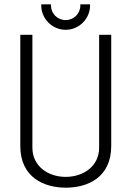

<svg xmlns="http://www.w3.org/2000/svg" viewBox="-20 -862 606 889"><path d="M439 -178C439 -94 368 -43 284 -43C201 -43 130 -94 130 -178V-701H74V-186C74 -39 186 7 285 7C384 7 495 -39 495 -186V-701H439ZM397 -842H352V-837C352 -799 322 -769 284 -769C246 -769 216 -799 216 -837V-842H171V-837C171 -775 222 -724 284 -724C346 -724 397 -775 397 -837Z"/></svg>

Font: Advent Pro
Style: Regular
Weight: 400
Designer: Andreas Kalpakidis
Foundry: Andreas Kalpakidis
Version: Version 2.002 2008